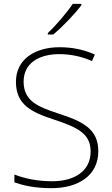

<svg xmlns="http://www.w3.org/2000/svg" viewBox="-20 -970 584 1000"><path d="M404 -943V-950H359C331 -907 271 -837 229 -798V-790H257C309 -833 371 -899 404 -943ZM492 -182C492 -299 410 -338 283 -379C177 -414 103 -444 103 -545C103 -643 186 -688 288 -688C343 -688 400 -678 459 -652L474 -686C416 -712 356 -724 290 -724C163 -724 63 -662 63 -544C63 -426 142 -386 259 -348C383 -307 452 -275 452 -181C452 -75 363 -26 252 -26C172 -26 107 -41 55 -61V-20C102 -4 160 10 249 10C385 10 492 -54 492 -182Z"/></svg>

Font: Noto Sans Thai Looped ExtraLight
Style: Regular
Weight: 200
Designer: Sasikarn Vongin, Ben Mitchell
Foundry: The Fontpad Ltd
Version: Version 1.001